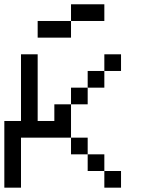

<svg xmlns="http://www.w3.org/2000/svg" viewBox="-20 -866 655 886"><path d="M307.7 -692.3H153.8V-769.2H307.7ZM461.5 -769.2H307.7V-846.2H461.5ZM0 0V-307.7H76.9V-615.4H153.8V-307.7H230.8V-384.6H307.7V-461.5H384.6V-538.5H461.5V-615.4H538.5V-538.5H461.5V-461.5H384.6V-384.6H307.7V-230.8H76.9V0ZM307.7 -230.8H384.6V-153.8H307.7ZM384.6 -153.8H461.5V-76.9H384.6ZM461.5 -76.9H538.5V0H461.5Z"/></svg>

Font: Mintsoda - Lime Green 13x16
Style: Regular
Weight: 400
Designer: Mintsoda-15
Version: Version 1.0